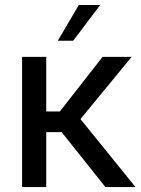

<svg xmlns="http://www.w3.org/2000/svg" viewBox="-20 -759 574 779"><path d="M407.7 0 230.1 -223H167.6V0H69.6V-528.4H167.6V-306.8H223L396.3 -528.4H514.2L306.5 -275.9L529.8 0ZM214.5 -593.8 299.7 -738.6H386.4L277 -593.8Z"/></svg>

Font: Inter UI
Style: Regular
Weight: 400
Designer: Rasmus Andersson
Foundry: rsms
Version: Version 2.2